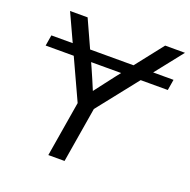

<svg xmlns="http://www.w3.org/2000/svg" viewBox="-129 -853 967 978"><g transform="rotate(20 355.0 -364.0)"><path d="M702.6 -578.1 692.9 -519.5H545.9L372.1 -299.8L322.3 0H234.4L284.2 -299.8L183.1 -519.5H30.8L40.5 -578.1H156.2L87.4 -727.5H182.6L250.5 -578.1H485.8L603 -727.5H710.4L592.3 -578.1ZM439.9 -519.5H277.3L289.6 -492.2Q301.8 -465.3 313.2 -438.2Q324.7 -411.1 335.9 -384.3Q356.4 -411.1 377 -438.2Q397.5 -465.3 418.5 -492.2Z"/></g></svg>

Font: Inter Display
Style: Italic
Weight: 400
Italic angle: -9.39999°
Designer: Rasmus Andersson
Foundry: rsms
Version: Version 4.000;git-a52131595